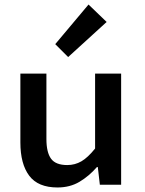

<svg xmlns="http://www.w3.org/2000/svg" viewBox="-20 -816 640 848"><path d="M234 12Q148 12 109 -40Q70 -92 70 -187V-491H185V-202Q185 -143 205.5 -115Q226 -87 277 -87Q311 -87 339.5 -103.5Q368 -120 400 -160V-491H515V0H421L412 -78H408Q373 -38 331 -13Q289 12 234 12ZM281 -564 224 -621 371 -796 451 -719Z"/></svg>

Font: Source Code Pro SemiBold
Style: Regular
Weight: 600
Monospace: yes
Designer: Paul D. Hunt, Teo Tuominen
Foundry: Adobe Systems Incorporated
Version: Version 1.018;hotconv 1.0.116;makeotfexe 2.5.65601